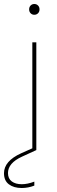

<svg xmlns="http://www.w3.org/2000/svg" viewBox="-77 -752 287 962"><path d="M95 -732Q106 -732 113.5 -724.5Q121 -717 121 -705Q121 -693 113.5 -685.5Q106 -678 95 -678Q84 -678 76.5 -685.5Q69 -693 69 -705Q69 -717 76.5 -724.5Q84 -732 95 -732ZM85 -540H105V0L33 33Q-37 65 -37 115Q-37 143 -18 157Q1 171 32 171Q61 171 95 158V178Q64 190 32 190Q-8 190 -32.5 171.5Q-57 153 -57 116Q-57 55 29 16L85 -9Z"/></svg>

Font: Fz Poppins Thin
Style: Regular
Weight: 100
Designer: Ninad Kale (Devanagari), Jonny Pinhorn (Latin)
Foundry: Indian Type Foundry
Version: Vit hóa bi Vntype.Com & FontZin.Com